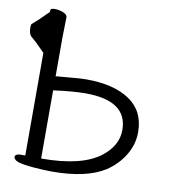

<svg xmlns="http://www.w3.org/2000/svg" viewBox="-81 -775 766 857"><g transform="rotate(10 302.0 -346.5)"><path d="M82 -503Q44 -543 17 -565Q5 -577 5 -606Q5 -617 8 -621L35 -645Q64 -673 79 -688V-695Q79 -705 98 -705Q117 -705 136.5 -697.5Q156 -690 156 -677L154 -588V-410Q185 -412 225 -416Q265 -420 292 -420Q417 -420 488.5 -371.5Q560 -323 560 -228Q560 -172 530.5 -123.5Q501 -75 452 -42Q368 12 211 12L174 11Q64 6 44 -10Q36 -17 36 -23Q36 -36 56 -38H82ZM299 -358Q243 -358 154 -346V-37Q339 -37 423 -103Q489 -155 489 -225Q489 -358 299 -358Z"/></g></svg>

Font: LXGW Bright GB
Style: Regular
Weight: 400
Designer: Christian Thalmann (Catharsis Fonts)
Foundry: LXGW / Christian Thalmann (Catharsis Fonts) / Fontworks Inc.
Version: Version 5.510